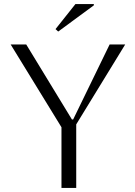

<svg xmlns="http://www.w3.org/2000/svg" viewBox="-20 -917 657 937"><path d="M280 0V-296L32 -700H108L331 -334H337L515 -700H591L352 -310V0ZM251 -775 348 -897H438V-891L264 -763Z"/></svg>

Font: Aboreto
Style: Regular
Weight: 400
Designer: Dominik Jáger
Foundry: Dominik Jáger
Version: Version 1.001; ttfautohint (v1.8.4.7-5d5b)